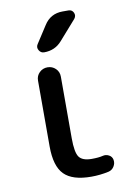

<svg xmlns="http://www.w3.org/2000/svg" viewBox="-87 -815 611 881"><g transform="rotate(-10 219.0 -375.0)"><path d="M266.6 9.8Q178.7 9.8 140.1 -29.3Q101.6 -68.4 101.6 -160.2V-466.8Q101.6 -489.3 117.2 -504.4Q132.8 -519.5 154.8 -519.5Q176.8 -519.5 192.4 -504.4Q208 -489.3 208 -466.8V-179.7Q208 -113.3 223.6 -91.8Q239.3 -70.3 282.2 -70.3Q314.5 -70.3 334 -75.2Q348.6 -79.1 362.8 -71.8Q377 -64.5 379.9 -48.8Q382.8 -32.2 373.5 -17.6Q364.3 -2.9 347.7 1Q307.6 9.8 266.6 9.8ZM267.6 -759.8H294.9Q311.5 -759.8 318.4 -745.1Q325.2 -730.5 314.5 -716.8L235.4 -627Q203.1 -589.8 152.3 -589.8Q136.7 -589.8 128.4 -604Q120.1 -618.2 128.9 -631.8L180.7 -711.9Q210.9 -759.8 267.6 -759.8Z"/></g></svg>

Font: Rounded Mgen+ 2p medium
Style: Regular
Weight: 500
Designer: [Source Han Sans]
Ryoko NISHIZUKA  (kana & ideographs); Paul D. Hunt (Latin, Greek & Cyrillic); Wenlong ZHANG  (bopomofo
Version: Version 1.059.20150602